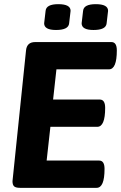

<svg xmlns="http://www.w3.org/2000/svg" viewBox="-20 -902 581 922"><path d="M515 -700Q541 -700 541 -660Q541 -569 503 -569H251L235 -424H459Q485 -424 485 -384Q485 -293 447 -293H222L204 -131H456Q482 -131 482 -91Q482 0 444 0H76Q56 0 48 -7Q40 -14 40 -32L105 -660Q109 -700 149 -700ZM379 -850Q382 -882 440 -882Q499 -882 499 -850L492 -790Q489 -758 429 -758Q372 -758 372 -790ZM199 -850Q202 -882 260 -882Q319 -882 319 -850L312 -790Q309 -758 249 -758Q192 -758 192 -790Z"/></svg>

Font: AsCom
Style: Bold Italic
Weight: 700
Italic angle: -48°
Designer: AsCom
Foundry: AsCom
Version: Version 1.001